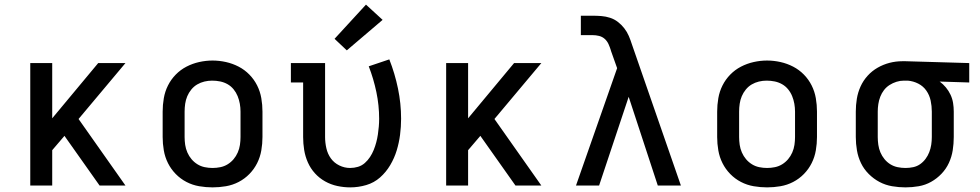

<svg xmlns="http://www.w3.org/2000/svg" viewBox="-20 -803 4240 831"><path d="M111 0V-530H206V-291L405 -530H523L320 -288L523 0H411L259 -215L206 -153V0Z M900 8Q871 8 842 3Q813 -2 787 -15.5Q761 -29 740.5 -50Q720 -71 707 -97Q694 -123 689 -152Q684 -181 684 -210V-320Q684 -349 689 -378Q694 -407 707 -433Q720 -459 740.5 -480Q761 -501 787 -514.5Q813 -528 842 -534.5Q871 -541 900 -541Q929 -541 958 -534.5Q987 -528 1013 -514.5Q1039 -501 1059.5 -480Q1080 -459 1093 -433Q1106 -407 1111 -378Q1116 -349 1116 -320V-210Q1116 -181 1111 -152Q1106 -123 1093 -97Q1080 -71 1059.5 -50Q1039 -29 1013 -15.5Q987 -2 958 3Q929 8 900 8ZM900 -76Q917 -76 934 -79.5Q951 -83 965.5 -92Q980 -101 991 -114Q1002 -127 1009 -143Q1016 -159 1018.5 -176Q1021 -193 1021 -210V-320Q1021 -337 1018 -354Q1015 -371 1008.5 -387Q1002 -403 991 -416.5Q980 -430 965 -438.5Q950 -447 933 -450.5Q916 -454 898 -454Q881 -454 864.5 -450Q848 -446 833.5 -437.5Q819 -429 808 -415.5Q797 -402 790.5 -386.5Q784 -371 781.5 -354Q779 -337 779 -320V-210Q779 -193 781.5 -176Q784 -159 791 -143Q798 -127 809 -114Q820 -101 834.5 -92Q849 -83 866 -79.5Q883 -76 900 -76Z M1496 8Q1468 8 1440 2Q1412 -4 1387 -18Q1362 -32 1343 -53Q1324 -74 1312.5 -100Q1301 -126 1296.5 -154Q1292 -182 1292 -210V-446H1239V-530H1387V-210Q1387 -186 1392.5 -161.5Q1398 -137 1412 -117.5Q1426 -98 1448.5 -87Q1471 -76 1495 -76Q1513 -76 1529.5 -81Q1546 -86 1559 -97.5Q1572 -109 1581.5 -123.5Q1591 -138 1597.5 -154Q1604 -170 1608.5 -187Q1613 -204 1615.5 -221Q1618 -238 1619.5 -255Q1621 -272 1621 -289Q1621 -347 1609 -404.5Q1597 -462 1576 -516L1665 -546Q1689 -485 1702.5 -420Q1716 -355 1716 -289Q1716 -254 1711.5 -219.5Q1707 -185 1697 -152Q1687 -119 1669 -88.5Q1651 -58 1625 -35Q1599 -12 1565 -2Q1531 8 1496 8ZM1481 -585 1428 -635 1564 -783 1636 -717Z M1911 0V-530H2006V-291L2205 -530H2323L2120 -288L2323 0H2211L2059 -215L2006 -153V0Z M2473 0 2651 -508 2624 -584Q2624 -584 2624 -584Q2624 -584 2624 -584V-585Q2620 -598 2614 -611.5Q2608 -625 2597.5 -634.5Q2587 -644 2573 -647.5Q2559 -651 2544 -651H2494V-735H2544Q2564 -735 2583 -733.5Q2602 -732 2620.5 -726Q2639 -720 2654.5 -708Q2670 -696 2682 -680.5Q2694 -665 2701.5 -647.5Q2709 -630 2715 -611L2927 0H2827L2701 -384L2573 0Z M3300 8Q3271 8 3242 3Q3213 -2 3187 -15.5Q3161 -29 3140.5 -50Q3120 -71 3107 -97Q3094 -123 3089 -152Q3084 -181 3084 -210V-320Q3084 -349 3089 -378Q3094 -407 3107 -433Q3120 -459 3140.5 -480Q3161 -501 3187 -514.5Q3213 -528 3242 -534.5Q3271 -541 3300 -541Q3329 -541 3358 -534.5Q3387 -528 3413 -514.5Q3439 -501 3459.5 -480Q3480 -459 3493 -433Q3506 -407 3511 -378Q3516 -349 3516 -320V-210Q3516 -181 3511 -152Q3506 -123 3493 -97Q3480 -71 3459.5 -50Q3439 -29 3413 -15.5Q3387 -2 3358 3Q3329 8 3300 8ZM3300 -76Q3317 -76 3334 -79.5Q3351 -83 3365.5 -92Q3380 -101 3391 -114Q3402 -127 3409 -143Q3416 -159 3418.5 -176Q3421 -193 3421 -210V-320Q3421 -337 3418 -354Q3415 -371 3408.5 -387Q3402 -403 3391 -416.5Q3380 -430 3365 -438.5Q3350 -447 3333 -450.5Q3316 -454 3298 -454Q3281 -454 3264.5 -450Q3248 -446 3233.5 -437.5Q3219 -429 3208 -415.5Q3197 -402 3190.5 -386.5Q3184 -371 3181.5 -354Q3179 -337 3179 -320V-210Q3179 -193 3181.5 -176Q3184 -159 3191 -143Q3198 -127 3209 -114Q3220 -101 3234.5 -92Q3249 -83 3266 -79.5Q3283 -76 3300 -76Z M3899 8Q3870 8 3841 3Q3812 -2 3786.5 -15.5Q3761 -29 3740 -50Q3719 -71 3706.5 -97Q3694 -123 3689 -152Q3684 -181 3684 -210V-320Q3684 -348 3688.5 -375.5Q3693 -403 3704.5 -428.5Q3716 -454 3735 -475Q3754 -496 3778.5 -510Q3803 -524 3830 -531Q3857 -538 3885 -538Q3889 -538 3892.5 -538Q3896 -538 3900 -538L4175 -530V-446L4047 -450Q4062 -439 4074 -424.5Q4086 -410 4094 -393Q4102 -376 4105 -357.5Q4108 -339 4108 -320V-210Q4108 -181 4103.5 -152.5Q4099 -124 4087 -98Q4075 -72 4055 -51Q4035 -30 4010 -16Q3985 -2 3956.5 3Q3928 8 3899 8ZM3899 -76Q3916 -76 3932.5 -79.5Q3949 -83 3962.5 -92.5Q3976 -102 3986 -115.5Q3996 -129 4002 -144.5Q4008 -160 4010.5 -176.5Q4013 -193 4013 -210V-320Q4013 -344 4008 -367.5Q4003 -391 3989.5 -410.5Q3976 -430 3954.5 -441Q3933 -452 3909 -454H3900Q3898 -454 3896 -454Q3894 -454 3892 -454Q3876 -454 3860 -449Q3844 -444 3830 -435Q3816 -426 3806 -413Q3796 -400 3790 -384.5Q3784 -369 3781.5 -352.5Q3779 -336 3779 -320V-210Q3779 -193 3781.5 -176Q3784 -159 3790.5 -143.5Q3797 -128 3808 -114.5Q3819 -101 3833.5 -92Q3848 -83 3865 -79.5Q3882 -76 3899 -76Z"/></svg>

Font: Iosevka Slab Medium Extended
Style: Regular
Weight: 500
Width: 7
Monospace: yes
Designer: Belleve Invis
Foundry: Belleve Invis
Version: Version 11.1.1; ttfautohint (v1.8.3)